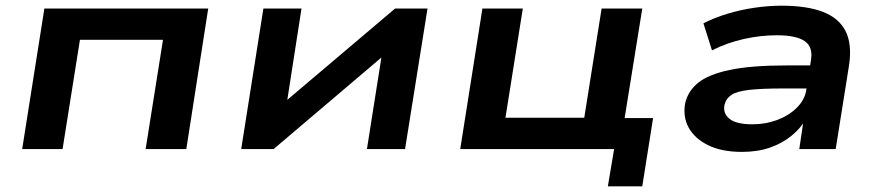

<svg xmlns="http://www.w3.org/2000/svg" viewBox="-20 -524 3092 675"><path d="M58 0 136 -494H712L635 0H492L553 -384H261L200 0Z M828 0 906 -494H1040L984 -134H944L1369 -494H1483L1404 0H1270L1327 -361H1367L942 0Z M2117 131 2139 0H1598L1676 -494H1818L1757 -110H2034L2095 -494H2238L2176 -109H2276L2238 131Z M2589 10Q2517 10 2469.5 -13.5Q2422 -37 2401 -75.5Q2380 -114 2389 -162Q2399 -204 2434.5 -233Q2470 -262 2545 -278Q2620 -294 2746 -294H2849L2837 -213H2733Q2658 -213 2614 -208Q2570 -203 2551 -190Q2532 -177 2527 -155Q2521 -125 2545 -106Q2569 -87 2625 -87Q2672 -87 2713 -102.5Q2754 -118 2782 -146Q2810 -174 2815 -210L2831 -312Q2839 -359 2809 -379.5Q2779 -400 2711 -400Q2654 -400 2595.5 -387Q2537 -374 2483 -347L2453 -442Q2492 -462 2538.5 -476Q2585 -490 2634 -497Q2683 -504 2728 -504Q2816 -504 2872.5 -482.5Q2929 -461 2952.5 -415Q2976 -369 2965 -295L2918 0H2790L2806 -108H2815Q2796 -74 2763 -47Q2730 -20 2686.5 -5Q2643 10 2589 10Z"/></svg>

Font: Nunito Sans 10pt Expanded
Style: Bold Italic
Weight: 700
Width: 7
Italic angle: -9°
Designer: Vernon Adams
Foundry: Vernon Adams
Version: Version 3.101;gftools[0.9.27]